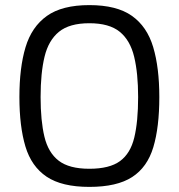

<svg xmlns="http://www.w3.org/2000/svg" viewBox="-20 -722 700 752"><path d="M330 10Q222 10 162.5 -30Q103 -70 79.5 -148.5Q56 -227 56 -342Q56 -457 80 -537Q104 -617 163.5 -659.5Q223 -702 330 -702Q437 -702 496.5 -660Q556 -618 580 -537.5Q604 -457 604 -342Q604 -224 580.5 -145.5Q557 -67 497.5 -28.5Q438 10 330 10ZM330 -61Q409 -61 450 -91Q491 -121 506 -183.5Q521 -246 521 -342Q521 -435 505.5 -499.5Q490 -564 449 -597.5Q408 -631 330 -631Q252 -631 211 -597.5Q170 -564 154.5 -500Q139 -436 139 -342Q139 -249 154 -186.5Q169 -124 210 -92.5Q251 -61 330 -61Z"/></svg>

Font: Cairo Play
Style: Regular
Weight: 400
Designer: Mohamed Gaber, Accademia di Belle Arti di Urbino
Foundry: Kief Type Foundry, Accademia di Belle Arti di Urbino
Version: Version 3.119